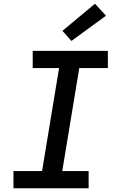

<svg xmlns="http://www.w3.org/2000/svg" viewBox="-20 -1007 640 1027"><path d="M52 0V-92H205L296 -643H155V-735H557V-643H404L313 -92H454V0ZM362 -788 314 -842 488 -987 547 -923Z"/></svg>

Font: Iosevka SS04 SmBd Ex Obl
Style: Regular
Weight: 600
Width: 7
Italic angle: -9°
Monospace: yes
Designer: Belleve Invis
Foundry: Belleve Invis
Version: Version 19.0.0; ttfautohint (v1.8.4)